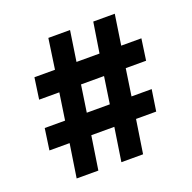

<svg xmlns="http://www.w3.org/2000/svg" viewBox="-124 -824 948 948"><g transform="rotate(-20 350.0 -350.0)"><path d="M42 -176 58 -288H165L186 -429H80L96 -541H204L227 -700H341L317 -541H438L463 -700H576L552 -541H658L642 -429H535L514 -288H620L603 -176H497L470 0H356L383 -176H262L235 0H121L148 -176ZM279 -288H400L421 -429H300Z"/></g></svg>

Font: ReCut ExtraBold
Style: Regular
Weight: 800
Designer: Giant Group (for alternate capitals set)
Version: Version 2.002;FEAKit 1.0